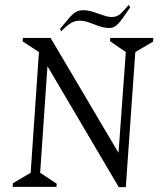

<svg xmlns="http://www.w3.org/2000/svg" viewBox="-20 -768 670 789"><path d="M32 0 33 -15 106 -58 140 -554 73 -598 74 -612H188L467 -140L497 -554L432 -599L433 -612H610L609 -597L536 -554L497 1H468L175 -496L145 -58L213 -13L212 0ZM231 -639 227 -650Q251 -679 265.5 -695.5Q280 -712 292.5 -719Q305 -726 322 -726Q342 -726 363.5 -719Q385 -712 405 -705Q425 -698 439 -698Q462 -698 477 -713Q492 -728 509 -748L515 -737Q496 -710 482.5 -691Q469 -672 457 -662.5Q445 -653 429 -653Q409 -653 387.5 -660.5Q366 -668 346 -675.5Q326 -683 307 -683Q287 -683 269.5 -672Q252 -661 231 -639Z"/></svg>

Font: Ancizar Serif Light
Style: Italic
Weight: 300
Italic angle: -4°
Designer: Cesar Puertas, Viviana Monsalve, Julian Moncada, Julian Prieto, Jose Castro, Felipe Aragon, Mariel Hernandez, Sara Alarc
Version: Version 8.100